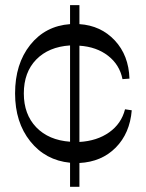

<svg xmlns="http://www.w3.org/2000/svg" viewBox="-20 -720 564 740"><path d="M250 0V-92.8Q155.3 -102.1 96.7 -175.3Q38.1 -248.5 38.1 -359.9Q38.1 -473.6 96.4 -546.9Q154.8 -620.1 250 -627V-700.2H286.1V-627Q368.7 -621.6 422.4 -564.2Q476.1 -506.8 479 -417L452.1 -415Q440.9 -470.7 396.5 -505.1Q352.1 -539.6 286.1 -543.9V-172.9Q354 -176.8 400.9 -210Q447.8 -243.2 461.9 -298.8L487.8 -294.9Q480.5 -206.1 426 -151.1Q371.6 -96.2 286.1 -91.8V0ZM71.8 -359.9Q71.8 -279.3 119.6 -229.5Q167.5 -179.7 250 -173.8V-544.9Q167.5 -539.6 119.6 -490.5Q71.8 -441.4 71.8 -359.9Z"/></svg>

Font: Ribes
Style: Regular
Weight: 400
Designer: Luigi Gorlero
Foundry: Collletttivo
Version: Version 2.100;Glyphs 3.2 (3217)